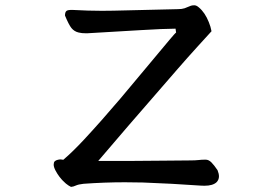

<svg xmlns="http://www.w3.org/2000/svg" viewBox="-20 -671 1040 730"><path d="M367.7 -629.9Q316.4 -629.9 254.9 -633.3Q243.2 -633.3 239.7 -632.3Q236.3 -631.3 235.1 -630.9Q233.9 -630.4 233.4 -629.9Q232.9 -629.4 232.2 -628.7Q231.4 -627.9 230.7 -627.2Q230 -626.5 229.5 -625.2Q229 -624 228.5 -622.6Q227.1 -618.2 227.1 -611.8Q241.7 -576.7 251.5 -564.5Q262.2 -551.3 278.8 -547.4Q290 -544.4 307.6 -544.4H310.5Q480 -554.2 517.6 -556.6Q555.2 -559.1 592 -560.5Q628.9 -562 647.5 -562L649.4 -547.4L650.4 -547.9Q646 -545.4 624 -519Q596.7 -486.8 528.3 -404.5Q460 -322.3 437 -295.4Q364.7 -210.4 300.8 -141.6Q256.8 -94.2 220.7 -63.5Q213.4 -64.9 210.9 -64.9Q208.5 -64.9 204.6 -64.5Q200.7 -64 196.3 -62.5Q190.4 -60.1 188 -57.6Q184.1 -53.7 184.1 -44.9Q184.1 -36.1 190.9 -22.9Q197.8 -9.8 205.8 0.7Q213.9 11.2 219.7 16.8Q225.6 22.5 230.5 26.9Q241.2 35.6 250 39.6Q259.8 38.6 267.6 34.7Q278.3 29.8 297.4 27.8Q377.4 22 454.6 22Q489.3 22 523.4 22.9Q633.3 26.9 742.7 34.7Q750.5 35.2 757.3 35.2Q789.6 35.2 803.7 21.5Q812.5 12.2 812.5 -0.5Q812.5 -10.7 807.1 -23.9Q793.9 -43.5 783.7 -53.7Q773.4 -64 761.7 -64Q745.6 -64 734.9 -62.5Q724.1 -61 696.8 -61Q672.4 -61 596.9 -60.1Q521.5 -59.1 474.1 -59.1H353.5Q435.5 -156.2 656.2 -409.7Q695.8 -455.1 730 -492.7L784.2 -552.2Q781.2 -569.3 773.9 -586.9Q759.3 -623.5 736.3 -642.6Q727.1 -650.9 718.8 -650.9Q709.5 -650.9 705.1 -648.9Q691.9 -643.1 681.9 -639.6Q671.9 -636.2 656.2 -636.2L411.6 -630.4Q388.7 -629.9 367.7 -629.9Z"/></svg>

Font: Bakudai
Style: ExtraLight
Weight: 200
Version: Version 1.48